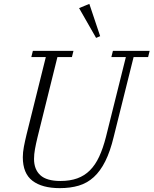

<svg xmlns="http://www.w3.org/2000/svg" viewBox="-20 -961 794 993"><path d="M289 12Q198 12 148 -26Q98 -64 98 -148Q98 -173 103.5 -202Q109 -231 117 -264L217 -666H142L150 -698H360L352 -666H277L174 -251Q166 -218 161 -190.5Q156 -163 156 -139Q156 -85 188.5 -55Q221 -25 293 -25Q342 -25 379.5 -38.5Q417 -52 445 -80Q473 -108 493 -151Q513 -194 528 -253L631 -666H556L564 -698H754L746 -666H671L568 -253Q550 -178 524.5 -127Q499 -76 465 -45Q431 -14 387.5 -1Q344 12 289 12ZM389 -919 442 -941 498 -774 477 -765Z"/></svg>

Font: IBM Plex Serif Light
Style: Italic
Weight: 300
Italic angle: -14°
Designer: Mike Abbink, Paul van der Laan, Pieter van Rosmalen
Foundry: Bold Monday
Version: Version 3.001